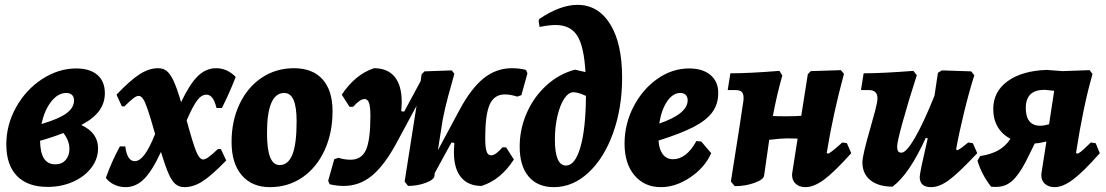

<svg xmlns="http://www.w3.org/2000/svg" viewBox="-20 -759 4556 791"><path d="M384 -148Q384 -104 356 -67.5Q328 -31 280.5 -10Q233 11 176 11Q94 11 50 -34Q6 -79 6 -164Q6 -245 46.5 -317.5Q87 -390 154 -433.5Q221 -477 294 -477Q350 -477 381 -450.5Q412 -424 412 -375Q412 -335 389 -303Q366 -271 315 -244Q384 -212 384 -148ZM151 -248Q222 -269 253.5 -292Q285 -315 285 -346Q285 -360 276.5 -368Q268 -376 253 -376Q219 -376 191 -340.5Q163 -305 151 -248ZM266 -145Q266 -180 241 -211Q195 -193 145 -179Q146 -129 161.5 -105.5Q177 -82 208 -82Q235 -82 250.5 -100Q266 -118 266 -145Z M951 -442Q923 -370 894 -314H872Q865 -342 855 -355.5Q845 -369 830 -369Q810 -369 792 -345Q774 -321 749 -263Q775 -167 788.5 -134.5Q802 -102 817 -102Q825 -102 837.5 -110.5Q850 -119 878 -145H890L912 -98Q852 -36 814.5 -12Q777 12 740 12Q718 12 703 -0.5Q688 -13 674.5 -43.5Q661 -74 643 -133Q607 -55 573.5 -21.5Q540 12 497 12Q473 12 451.5 2Q430 -8 416 -26Q441 -96 474 -156H496Q504 -95 535 -95Q555 -95 575.5 -122Q596 -149 619 -207Q600 -274 589 -306.5Q578 -339 569.5 -351.5Q561 -364 551 -364Q543 -364 530 -354.5Q517 -345 493 -321H482L460 -369Q516 -428 555 -453Q594 -478 631 -478Q653 -478 667.5 -466Q682 -454 695.5 -425Q709 -396 726 -338Q761 -412 794.5 -445Q828 -478 870 -478Q916 -478 951 -442Z M934 -174Q934 -261 967 -330.5Q1000 -400 1058.5 -439Q1117 -478 1191 -478Q1268 -478 1309 -432Q1350 -386 1350 -301Q1350 -211 1317 -139.5Q1284 -68 1225.5 -28Q1167 12 1092 12Q1018 12 976 -37Q934 -86 934 -174ZM1202 -259Q1202 -318 1189.5 -347Q1177 -376 1151 -376Q1080 -376 1080 -211Q1080 -143 1093 -111Q1106 -79 1132 -79Q1167 -79 1184.5 -122Q1202 -165 1202 -259Z M2153 -457 2128 -367 2111 -361Q2083 -370 2060 -370Q2016 -370 1997.5 -328.5Q1979 -287 1979 -190Q1979 -152 1984.5 -135.5Q1990 -119 2003 -119Q2022 -119 2050 -152H2065L2097 -102Q2043 -18 1964 7Q1909 7 1879.5 -28.5Q1850 -64 1850 -132Q1850 -144 1852 -170L1840 -172L1771 -46L1770 -35Q1769 -19 1734.5 -6Q1700 7 1661 7L1647 -11L1696 -323L1612 -167Q1563 -77 1512 -35Q1461 7 1396 7Q1367 7 1338 0L1332 -14L1357 -103L1374 -109Q1399 -101 1424 -101Q1470 -101 1488 -142Q1506 -183 1506 -281Q1506 -318 1500.5 -334.5Q1495 -351 1482 -351Q1463 -351 1435 -319H1420L1388 -369Q1444 -453 1521 -478Q1577 -478 1606 -442.5Q1635 -407 1635 -339Q1635 -327 1633 -301L1645 -299L1713 -425L1717 -453L1729 -465L1841 -469L1852 -455Q1839 -410 1826 -361.5Q1813 -313 1804 -267L1784 -140L1872 -304Q1920 -394 1972 -436Q2024 -478 2089 -478Q2119 -478 2147 -471Z M2359 -739Q2444 -739 2493.5 -660Q2543 -581 2543 -439Q2543 -315 2506 -211.5Q2469 -108 2404.5 -48Q2340 12 2262 12Q2195 12 2158 -31.5Q2121 -75 2121 -155Q2121 -228 2150.5 -294.5Q2180 -361 2232 -408Q2284 -455 2349 -472L2392 -462Q2386 -568 2358 -612Q2330 -656 2269 -656Q2243 -656 2203 -648L2199 -673L2202 -681Q2288 -739 2359 -739ZM2394 -364Q2361 -379 2343 -379Q2322 -379 2304.5 -352.5Q2287 -326 2276.5 -281Q2266 -236 2266 -184Q2266 -77 2312 -77Q2349 -77 2371 -152Q2393 -227 2394 -364Z M2693 -180Q2695 -144 2710.5 -123.5Q2726 -103 2753 -103Q2780 -103 2804.5 -122Q2829 -141 2849 -178L2869 -176L2910 -128Q2884 -69 2824 -28.5Q2764 12 2703 12Q2635 12 2594 -36.5Q2553 -85 2553 -167Q2553 -248 2590 -319.5Q2627 -391 2688 -434Q2749 -477 2819 -477Q2875 -477 2907 -450Q2939 -423 2939 -376Q2939 -330 2914.5 -296.5Q2890 -263 2836.5 -235.5Q2783 -208 2693 -180ZM2696 -250Q2813 -290 2813 -346Q2813 -360 2805 -368Q2797 -376 2783 -376Q2752 -376 2728.5 -341.5Q2705 -307 2696 -250Z M3487 -128Q3417 -50 3375 -19Q3333 12 3298 12Q3273 12 3258 -2Q3243 -16 3243 -39L3244 -48L3266 -188L3224 -189Q3200 -189 3149 -183L3128 -36Q3126 -19 3088 -5.5Q3050 8 3007 8L2991 -11Q3035 -287 3043 -346Q3045 -369 3037.5 -378.5Q3030 -388 3009 -388H2978L2989 -457Q3066 -457 3191 -467L3203 -448Q3180 -367 3164 -281Q3183 -280 3219 -280Q3262 -280 3281 -282L3308 -453L3320 -466L3444 -470L3457 -455Q3411 -285 3386 -129L3390 -126Q3395 -126 3408.5 -136.5Q3422 -147 3450 -172L3469 -169Z M4006 -128Q3929 -46 3889.5 -17Q3850 12 3816 12Q3769 12 3769 -30Q3769 -47 3802 -189L3794 -191Q3726 -41 3657 10Q3599 10 3566 -16.5Q3533 -43 3533 -90Q3533 -119 3565 -229Q3576 -267 3585.5 -303Q3595 -339 3595 -354Q3595 -388 3559 -388H3527L3538 -457Q3613 -457 3743 -467L3757 -449Q3720 -334 3698 -253.5Q3676 -173 3676 -156Q3676 -142 3680 -136Q3684 -130 3694 -130Q3714 -130 3750 -192.5Q3786 -255 3830 -365L3844 -459L3860 -469L3981 -465L3994 -449Q3973 -383 3952 -297Q3931 -211 3919 -144L3923 -140Q3930 -142 3941 -150Q3952 -158 3969 -172L3988 -169Z M4511 -128Q4444 -52 4401.5 -20Q4359 12 4325 12Q4300 12 4285 -1.5Q4270 -15 4270 -37Q4270 -44 4271 -48L4291 -176Q4263 -169 4243 -168L4206 -93Q4176 -36 4148.5 -12.5Q4121 11 4084 11Q4070 11 4063 10Q4024 -40 4007 -97L4018 -116Q4063 -123 4092.5 -139.5Q4122 -156 4143 -187Q4109 -205 4090.5 -236Q4072 -267 4072 -310Q4072 -381 4130.5 -424Q4189 -467 4291 -471L4358 -466L4469 -470L4481 -454Q4443 -323 4413 -129L4417 -126Q4423 -126 4433 -134Q4443 -142 4474 -172L4494 -169ZM4265 -241Q4281 -241 4302 -247L4323 -385L4283 -389Q4206 -389 4206 -314Q4206 -278 4221 -259.5Q4236 -241 4265 -241Z"/></svg>

Font: Alegreya ExtraBold
Style: Italic
Weight: 800
Italic angle: -7°
Designer: Juan Pablo del Peral
Foundry: Huerta Tipografica
Version: Version 2.007; ttfautohint (v1.6)